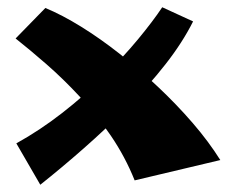

<svg xmlns="http://www.w3.org/2000/svg" viewBox="-20 -490 650 529"><path d="M351 7Q325 -58 285.5 -116Q246 -174 200 -223.5Q154 -273 107.5 -313.5Q61 -354 23 -384L105 -468Q151 -449 203.5 -416.5Q256 -384 310 -341.5Q364 -299 415.5 -250.5Q467 -202 511 -151Q555 -100 587 -49ZM91 19 25 -95Q90 -131 151 -178.5Q212 -226 265.5 -279Q319 -332 360 -381.5Q401 -431 427 -470L512 -431Q483 -373 436 -313Q389 -253 331 -194.5Q273 -136 211 -81.5Q149 -27 91 19Z"/></svg>

Font: Marhey Light SemiBold
Style: Regular
Weight: 600
Version: Version 1.000